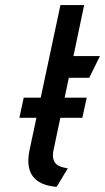

<svg xmlns="http://www.w3.org/2000/svg" viewBox="-20 -720 412 753"><path d="M303 -258 320 -337H73L56 -258ZM190 -132 250 -415H330L372 -500H268L310 -700H217L96 -132Q82 -66 108 -29.5Q134 7 202 13L246 -60Q223 -63 209 -70.5Q195 -78 190 -93.5Q185 -109 190 -132Z"/></svg>

Font: Advent Pro SemiBold
Style: Italic
Weight: 600
Italic angle: -12°
Version: Version 3.000